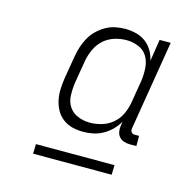

<svg xmlns="http://www.w3.org/2000/svg" viewBox="-80 -774 659 654"><g transform="rotate(15 250.0 -447.0)"><path d="M236 -317Q216 -317 198 -321.5Q180 -326 165 -337Q150 -348 141 -364Q132 -380 128 -398Q124 -416 124.5 -435.5Q125 -455 128 -475L142 -559Q145 -576 150.5 -593Q156 -610 165 -626Q174 -642 187.5 -655Q201 -668 217 -677Q233 -686 250.5 -689.5Q268 -693 285 -693Q305 -693 324 -688Q343 -683 357.5 -672Q372 -661 381.5 -645Q391 -629 395 -610L407 -687H446L394 -371Q393 -363 397 -358Q401 -353 408 -353H424V-317H402Q391 -317 381 -320Q371 -323 364 -330.5Q357 -338 355 -349Q353 -360 355 -371L357 -385Q348 -369 334.5 -355.5Q321 -342 304.5 -333Q288 -324 270.5 -320.5Q253 -317 236 -317ZM250 -353Q270 -353 291 -359Q312 -365 329 -379Q346 -393 355.5 -412.5Q365 -432 369 -453L383 -537Q386 -559 384.5 -581.5Q383 -604 372.5 -622Q362 -640 341.5 -648.5Q321 -657 299 -657Q278 -657 257 -650.5Q236 -644 219.5 -629.5Q203 -615 193.5 -594.5Q184 -574 180 -553L166 -469Q163 -447 164 -425Q165 -403 176.5 -386Q188 -369 208 -361Q228 -353 250 -353ZM91 -201 92 -235H369L368 -201Z"/></g></svg>

Font: Iosevka Extralight
Style: Italic
Weight: 200
Italic angle: -9°
Monospace: yes
Designer: Belleve Invis
Foundry: Belleve Invis
Version: Version 32.5.0; ttfautohint (v1.8.4)